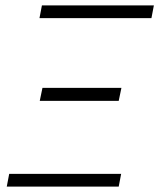

<svg xmlns="http://www.w3.org/2000/svg" viewBox="-20 -690 590 710"><path d="M126 -623 135 -670H549L540 -623ZM127 -317 137 -365H429L419 -317ZM5 0 14 -47H428L419 0Z"/></svg>

Font: Lode Dark
Style: Italic
Weight: 400
Italic angle: -11°
Monospace: yes
Designer: Belleve Invis
Foundry: Belleve Invis
Version: Version 29.2.0; ttfautohint (v1.8.3)